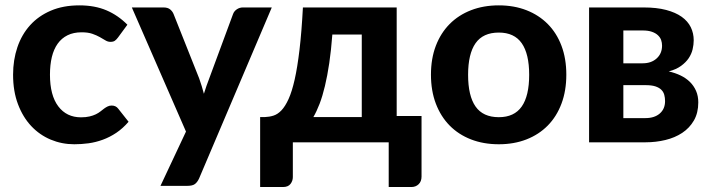

<svg xmlns="http://www.w3.org/2000/svg" viewBox="-20 -544 2720 734"><path d="M431 -400.5Q425 -392.5 419 -388.2Q413 -384 402 -384Q392 -384 382.8 -389.8Q373.5 -395.5 361.5 -402.2Q349.5 -409 333 -414.8Q316.5 -420.5 292 -420.5Q261 -420.5 238.2 -409.2Q215.5 -398 200.5 -377Q185.5 -356 178.2 -326Q171 -296 171 -258.5Q171 -179.5 202.8 -137.5Q234.5 -95.5 289.5 -95.5Q308.5 -95.5 322.2 -98.8Q336 -102 346.2 -107Q356.5 -112 364 -118Q371.5 -124 378.2 -129Q385 -134 391.8 -137.2Q398.5 -140.5 407 -140.5Q423 -140.5 432 -128.5L471.5 -78.5Q449.5 -53 424.5 -36.2Q399.5 -19.5 372.8 -9.8Q346 0 318.5 3.8Q291 7.5 264 7.5Q216.5 7.5 174 -10.2Q131.5 -28 99.5 -62Q67.5 -96 48.8 -145.5Q30 -195 30 -258.5Q30 -315 46.5 -363.5Q63 -412 95 -447.5Q127 -483 174.2 -503.2Q221.5 -523.5 283.5 -523.5Q342.5 -523.5 387 -504.5Q431.5 -485.5 467 -449.5Z M741 138.5Q734.5 152.5 725.2 159.5Q716 166.5 696 166.5H593.5L691 -41L484 -515.5H605Q621.5 -515.5 630.5 -508Q639.5 -500.5 643.5 -490.5L741.5 -244Q752 -214.5 759.5 -185.5Q764 -200.5 769.2 -215.2Q774.5 -230 780 -244.5L871 -490.5Q875 -501.5 885.5 -508.5Q896 -515.5 908.5 -515.5H1019Z M1496.5 -515.5V-100.5H1591.5V131Q1591.5 149.5 1580.5 160.2Q1569.5 171 1552.5 171H1466V0H1099.5V133Q1099.5 147.5 1090.5 159.2Q1081.5 171 1061.5 171H974.5V-96.5H993Q1009.5 -97 1025.5 -102Q1041.5 -107 1056 -122.2Q1070.5 -137.5 1083.2 -165.5Q1096 -193.5 1106.5 -240Q1117 -286.5 1125 -354Q1133 -421.5 1138 -515.5ZM1250.5 -412Q1246 -352 1238.8 -303Q1231.5 -254 1222.2 -215.2Q1213 -176.5 1201.8 -147.2Q1190.5 -118 1178 -96.5H1363V-412Z M1887 -523.5Q1945 -523.5 1992.5 -505Q2040 -486.5 2074 -452.2Q2108 -418 2126.5 -369Q2145 -320 2145 -258.5Q2145 -197 2126.5 -147.8Q2108 -98.5 2074 -64Q2040 -29.5 1992.5 -11Q1945 7.5 1887 7.5Q1828.5 7.5 1780.8 -11Q1733 -29.5 1699 -64Q1665 -98.5 1646.2 -147.8Q1627.5 -197 1627.5 -258.5Q1627.5 -320 1646.2 -369Q1665 -418 1699 -452.2Q1733 -486.5 1780.8 -505Q1828.5 -523.5 1887 -523.5ZM1887 -96Q1946 -96 1974.5 -136.8Q2003 -177.5 2003 -258Q2003 -338 1974.5 -378.8Q1946 -419.5 1887 -419.5Q1826.5 -419.5 1798 -378.8Q1769.5 -338 1769.5 -258Q1769.5 -177.5 1798 -136.8Q1826.5 -96 1887 -96Z M2232 -515.5H2441Q2490.5 -515.5 2526.5 -506Q2562.5 -496.5 2586 -479.8Q2609.5 -463 2620.8 -440Q2632 -417 2632 -390Q2632 -373.5 2627.8 -355.5Q2623.5 -337.5 2612.8 -321.5Q2602 -305.5 2583.5 -292Q2565 -278.5 2536.5 -271Q2561 -265.5 2581.8 -255.5Q2602.5 -245.5 2617.5 -230.8Q2632.5 -216 2641 -196.5Q2649.5 -177 2649.5 -152.5Q2649.5 -112.5 2632.8 -83.5Q2616 -54.5 2588 -36Q2560 -17.5 2523.8 -8.8Q2487.5 0 2448.5 0H2232ZM2363 -218.5V-92.5H2447.5Q2482 -92.5 2502.2 -110Q2522.5 -127.5 2522.5 -157.5Q2522.5 -170 2519.5 -181.2Q2516.5 -192.5 2508.2 -200.8Q2500 -209 2485.5 -213.8Q2471 -218.5 2448 -218.5ZM2363 -302H2437Q2470 -302 2490.5 -320.8Q2511 -339.5 2511 -369.5Q2511 -380.5 2507.5 -390.8Q2504 -401 2495.2 -409.2Q2486.5 -417.5 2472.2 -422.5Q2458 -427.5 2437 -427.5H2363Z"/></svg>

Font: Lato Heavy
Style: Regular
Weight: 800
Designer: Lukasz Dziedzic
Foundry: tyPoland Lukasz Dziedzic
Version: Version 2.007; 2014-02-27